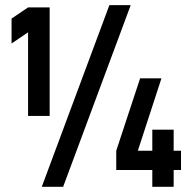

<svg xmlns="http://www.w3.org/2000/svg" viewBox="-20 -718 735 738"><path d="M87.9 -593.8 24.4 -550.8V-646.5L87.9 -689.5H170.9V-272.5H87.9ZM675.8 -64.5H647.5V0H565.4V-64.5H426.8V-138.7L518.6 -417H600.6L509.8 -138.7H565.4V-219.7H647.5V-138.7H675.8ZM400.4 -698.2H482.4L222.7 0H140.6Z"/></svg>

Font: Altinn-DIN Condensed
Style: DINCondensed-Bold
Weight: 700
Width: 3
Designer: Charles Nix
Foundry: Altinn
Version: Version 2.00